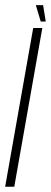

<svg xmlns="http://www.w3.org/2000/svg" viewBox="-56 -706 194 726"><path d="M-36.5 0H-2L104 -600H69.5ZM98 -624.5H117L107 -686.5H79.5Z"/></svg>

Font: Anybody UltraCondensed ExtraLight
Style: Italic
Weight: 250
Width: 1
Italic angle: -10°
Version: Version 1.113;gftools[0.9.25]